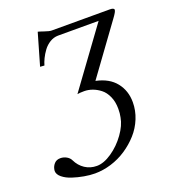

<svg xmlns="http://www.w3.org/2000/svg" viewBox="-156 -779 974 1103"><g transform="rotate(-20 331.0 -228.0)"><path d="M280.8 -646H636.2Q662.1 -646 662.1 -633.8Q662.1 -623 638.2 -590.8L418 -288.1Q497.6 -271.5 537.8 -220.9Q578.1 -170.4 578.1 -100.1Q578.1 -49.3 558.6 -1.2Q539.1 46.9 505.1 84.7Q471.2 122.6 427.7 151.4Q384.3 180.2 334.2 195.6Q284.2 210.9 234.9 210.9Q204.6 210.9 168.7 204.6Q132.8 198.2 99.4 187.3Q65.9 176.3 43.5 158Q21 139.6 21 118.2Q21 112.8 22 109.9Q25.4 89.8 39.1 75Q52.7 60.1 76.2 60.1Q95.7 60.1 113.3 69.8Q130.9 79.6 138.2 95.2Q155.8 131.8 187.5 152.8Q219.2 173.8 259.8 173.8Q302.2 173.8 351.8 139.9Q401.4 106 437.7 55.4Q474.1 4.9 481.9 -42Q486.8 -64.5 486.8 -92.8Q486.8 -135.3 472.2 -168.2Q457.5 -201.2 434.3 -219.2Q411.1 -237.3 386.2 -246.1Q361.3 -254.9 336.9 -254.9Q310.1 -254.9 294.9 -252L553.2 -606H304.2Q277.8 -605.5 254.4 -591.1Q231 -576.7 214.8 -554.7Q198.7 -532.7 188.5 -511.5Q178.2 -490.2 172.9 -471.2L147 -473.1L203.1 -667Q210.9 -665.5 239 -655.8Q267.1 -646 280.8 -646Z"/></g></svg>

Font: Common Serif
Style: Italic
Weight: 400
Italic angle: -12°
Designer: Philipp H. Poll, Khaled Hosny
Foundry: Stefan Peev, Context Ltd.
Version: Version 1.026